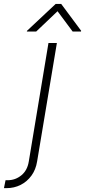

<svg xmlns="http://www.w3.org/2000/svg" viewBox="-121 -768 439 992"><path d="M129.4 -545.9H172.9L70.8 65.9Q64 108.4 41.5 139.4Q19 170.4 -14.4 187.3Q-47.9 204.1 -87.4 204.1H-100.6L-92.3 163.1H-81.1Q-41.5 163.1 -10.5 137.7Q20.5 112.3 27.8 65.9ZM254.4 -605 176.3 -710 65.9 -605H17.6L18.6 -608.9L166.5 -747.6H195.3L298.3 -608.9L297.4 -605Z"/></svg>

Font: Inter Tight ExtraLight
Style: Italic
Weight: 250
Italic angle: -9.39999°
Designer: Rasmus Andersson
Foundry: rsms
Version: Version 3.004